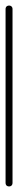

<svg xmlns="http://www.w3.org/2000/svg" viewBox="-20 -670 65 690"><path d="M0 -13H25V-638H0ZM13 -25Q9 -25 6 -23.5Q3 -22 1.5 -19Q0 -16 0 -13Q0 -9 1.5 -6Q3 -3 6 -1.5Q9 0 13 0Q16 0 19 -1.5Q22 -3 23.5 -6Q25 -9 25 -13Q25 -16 23.5 -19Q22 -22 19 -23.5Q16 -25 13 -25ZM13 -650Q9 -650 6 -648.5Q3 -647 1.5 -644Q0 -641 0 -638Q0 -634 1.5 -631Q3 -628 6 -626.5Q9 -625 13 -625Q16 -625 19 -626.5Q22 -628 23.5 -631Q25 -634 25 -638Q25 -641 23.5 -644Q22 -647 19 -648.5Q16 -650 13 -650Z"/></svg>

Font: Wavefont Thin
Style: Regular
Weight: 100
Monospace: yes
Version: Version 3.005;gftools[0.9.33]